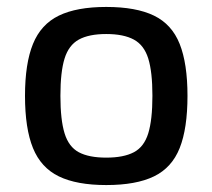

<svg xmlns="http://www.w3.org/2000/svg" viewBox="-20 -520 612 553"><path d="M286 -500Q372 -500 423.5 -475Q475 -450 497.5 -393.5Q520 -337 520 -244Q520 -150 497.5 -93.5Q475 -37 423.5 -12Q372 13 286 13Q201 13 149.5 -12Q98 -37 75 -93.5Q52 -150 52 -244Q52 -337 75 -393.5Q98 -450 149.5 -475Q201 -500 286 -500ZM286 -422Q236 -422 207 -406Q178 -390 166 -351.5Q154 -313 154 -244Q154 -175 166 -136Q178 -97 207 -81.5Q236 -66 286 -66Q336 -66 365.5 -81.5Q395 -97 407 -136Q419 -175 419 -244Q419 -313 407 -351.5Q395 -390 365.5 -406Q336 -422 286 -422Z"/></svg>

Font: Exo 2 Medium
Style: Regular
Weight: 500
Designer: Natanael Gama
Foundry: Natanael Gama
Version: Version 2.010